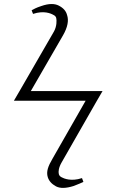

<svg xmlns="http://www.w3.org/2000/svg" viewBox="-20 -787 577 953"><path d="M248 -631 77 -335 49 -287H405L241 0C218 39 209 65 217 92C223 111 236 126 258 138C279 149 308 148 346 136C371 127 384 120 394 116L387 97C333 115 297 99 286 93C278 89 274 84 272 77C269 65 271 45 286 19L461 -287L489 -335H133L293 -612C316 -652 322 -686 313 -712C308 -732 295 -747 272 -759C251 -770 222 -770 185 -757C160 -749 146 -741 137 -736L144 -718C198 -736 233 -720 245 -713C252 -710 257 -705 259 -698C262 -686 262 -656 248 -631Z"/></svg>

Font: Linux Libertine O C
Style: Regular
Weight: 400
Designer: Philipp H. Poll
Foundry: Philipp H. Poll
Version: Version 4.0.3